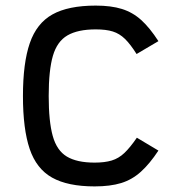

<svg xmlns="http://www.w3.org/2000/svg" viewBox="-20 -652 640 686"><path d="M318 14Q222 14 166 -17.5Q110 -49 86 -120Q62 -191 62 -309Q62 -427 86.5 -498Q111 -569 167.5 -600.5Q224 -632 322 -632Q377 -632 415.5 -620Q454 -608 484.5 -580.5Q515 -553 546 -505L468 -459Q446 -494 426.5 -513Q407 -532 383 -539.5Q359 -547 322 -547Q258 -547 221 -525.5Q184 -504 169 -452.5Q154 -401 154 -309Q154 -218 168.5 -166Q183 -114 219 -92.5Q255 -71 318 -71Q354 -71 379 -78.5Q404 -86 424.5 -105.5Q445 -125 469 -160L546 -114Q515 -67 483.5 -38.5Q452 -10 413 2Q374 14 318 14Z"/></svg>

Font: Victor Mono SemiBold
Style: Regular
Weight: 600
Monospace: yes
Designer: Rune Bjørnerås
Version: Version 1.561;gftools[0.9.30]